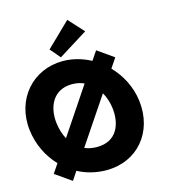

<svg xmlns="http://www.w3.org/2000/svg" viewBox="-157 -1251 1266 1406"><g transform="rotate(-15 476.0 -548.0)"><path d="M97.3 -59 219.8 27 262.8 -38C327 -4 400.3 15 478.3 15C715.3 15 870.4 -172 840.8 -413C827.4 -522 776.4 -620 704.3 -694L753.3 -767L630.8 -853L585.1 -785C519.8 -820 447.4 -840 373.4 -840C146.4 -840 -19.8 -654 9.8 -413C23.4 -302 71.6 -203 143.8 -128ZM212.8 -413C197.7 -536 250.6 -659 395.6 -659C429.6 -659 460.4 -652 486.9 -640L251.1 -288C230.5 -326 218.1 -370 212.8 -413ZM637.8 -413C652.9 -290 606 -167 456 -167C420 -167 389.3 -173 361.8 -185L597.7 -536C619.4 -498 632.6 -455 637.8 -413ZM303.2 -947 368.7 -870 589.7 -1008 484.6 -1123Z"/></g></svg>

Font: Hussar
Style: BdOpOblOne
Weight: 700
Foundry: Cannot Into Space Fonts
Version: Version 2.00